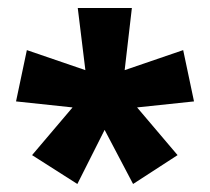

<svg xmlns="http://www.w3.org/2000/svg" viewBox="-20 -782 524 479"><path d="M309 -762 291 -607 437 -657 464 -529 322 -514 423 -395 312 -323 241 -458 173 -323 60 -395 161 -514 20 -529 47 -657 193 -607 174 -762Z"/></svg>

Font: Noto Sans Ethiopic Condensed ExtraBold
Style: Regular
Weight: 800
Width: 3
Designer: Monotype Design Team
Foundry: Monotype Imaging Inc.
Version: Version 2.102; ttfautohint (v1.8.4.7-5d5b)